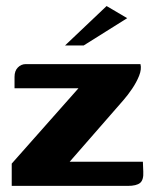

<svg xmlns="http://www.w3.org/2000/svg" viewBox="-20 -609 505 629"><path d="M208.3 -79.2H448.1L449.4 -46.7Q450.9 -19.7 439 -9.8Q427.2 0 398.2 0H18.4V-73L237 -319.8H27.6V-357.2Q27.6 -376.9 38.5 -387.9Q49.4 -399 64.6 -399H440.2Q444.3 -382.4 435.8 -360.9Q427.2 -339.4 412.9 -318.3Q398.6 -297.2 384.5 -281.1ZM193 -460 329.2 -589.2 396.7 -549.5 254.1 -460Z"/></svg>

Font: Genos Thin
Style: Regular
Weight: 100
Designer: Robert E. Leuschke
Foundry: Robert E. Leuschke
Version: Version 1.010